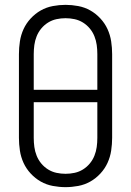

<svg xmlns="http://www.w3.org/2000/svg" viewBox="-20 -763 540 791"><path d="M250 8Q224 8 197.5 3Q171 -2 148 -15Q125 -28 106.5 -48Q88 -68 77 -92Q66 -116 62 -142.5Q58 -169 58 -195V-540Q58 -566 62 -592.5Q66 -619 77 -643Q88 -667 106.5 -687Q125 -707 148 -720Q171 -733 197.5 -738Q224 -743 250 -743Q276 -743 302.5 -738Q329 -733 352 -720Q375 -707 393.5 -687Q412 -667 423 -643Q434 -619 438 -592.5Q442 -566 442 -540V-195Q442 -169 438 -142.5Q434 -116 423 -92Q412 -68 393.5 -48Q375 -28 352 -15Q329 -2 302.5 3Q276 8 250 8ZM381 -393V-540Q381 -559 378.5 -577.5Q376 -596 369 -613.5Q362 -631 350 -645.5Q338 -660 322 -670Q306 -680 287.5 -684Q269 -688 250 -688Q231 -688 212.5 -684Q194 -680 178 -670Q162 -660 150 -645.5Q138 -631 131 -613.5Q124 -596 121.5 -577.5Q119 -559 119 -540V-393ZM250 -47Q269 -47 287.5 -51Q306 -55 322 -65Q338 -75 350 -89.5Q362 -104 369 -121.5Q376 -139 378.5 -157.5Q381 -176 381 -195V-342H119V-195Q119 -176 121.5 -157.5Q124 -139 131 -121.5Q138 -104 150 -89.5Q162 -75 178 -65Q194 -55 212.5 -51Q231 -47 250 -47Z"/></svg>

Font: Iosevka Fixed Light
Style: Regular
Weight: 300
Monospace: yes
Designer: Belleve Invis
Foundry: Belleve Invis
Version: Version 32.3.0